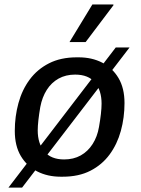

<svg xmlns="http://www.w3.org/2000/svg" viewBox="-20 -776 625 854"><path d="M250 10Q191.5 10 145.5 -13.5Q99.5 -37 72.6 -82.1Q45.8 -127.2 45.8 -193.5Q45.8 -258 62 -317.2Q78.2 -376.5 112 -422.1Q145.8 -467.8 198 -494.4Q250.2 -521 321.5 -521H330Q388.5 -521 434.4 -497.5Q480.2 -474 507 -429Q533.8 -384 533.8 -317.5Q533.8 -253 517.5 -193.8Q501.2 -134.5 467.6 -88.9Q434 -43.2 382.2 -16.6Q330.5 10 258.5 10ZM265.2 -66.8Q307 -66.8 339 -84.6Q371 -102.5 392 -135.4Q413 -168.2 420.2 -210.8Q425.8 -242 428.8 -269Q431.8 -296 431.8 -315Q431.8 -373.5 402.5 -408.9Q373.2 -444.2 314.2 -444.2Q272.5 -444.2 240.5 -426.4Q208.5 -408.5 188 -376.1Q167.5 -343.8 159.2 -300.2Q153.8 -269 150.8 -242Q147.8 -215 147.8 -196Q147.8 -137.5 177.4 -102.1Q207 -66.8 265.2 -66.8ZM17.5 58.5 494.8 -564.8H556.2L78.2 58.5ZM289.2 -589 390.8 -756H484.2L484.8 -753L361 -589Z"/></svg>

Font: Chivo Medium
Style: Italic
Weight: 500
Italic angle: -8.05°
Designer: Hector Gatti
Foundry: Omnibus-Type
Version: Version 2.002